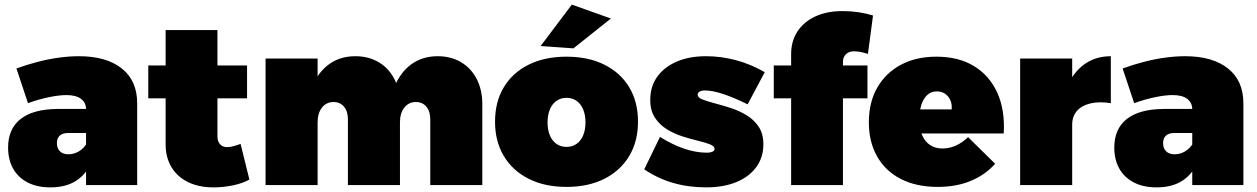

<svg xmlns="http://www.w3.org/2000/svg" viewBox="-20 -800 5435 830"><path d="M274 -225Q251 -225 238.5 -214Q226 -203 226 -181Q226 -159 239 -146Q252 -133 276 -133Q291 -133 305 -138Q319 -143 331 -152.5Q343 -162 352 -175L378 -109Q359 -53 313.5 -21.5Q268 10 198 10Q140 10 99 -11.5Q58 -33 36.5 -71.5Q15 -110 15 -162Q15 -243 69 -285.5Q123 -328 227 -329H371V-225ZM352 -327Q352 -356 330.5 -372.5Q309 -389 267 -389Q236 -389 192 -380Q148 -371 101 -354L51 -504Q98 -521 144.5 -533Q191 -545 236 -551Q281 -557 321 -557Q440 -557 506.5 -504Q573 -451 573 -354V0H352Z M920 -210Q920 -188 932 -175.5Q944 -163 964 -164Q974 -164 989 -168Q1004 -172 1020 -178L1058 -24Q1031 -8 988.5 1Q946 10 902 10Q840 10 793.5 -12.5Q747 -35 721.5 -77Q696 -119 696 -176V-670H920ZM621 -517H1048V-375H621Z M1484 -284Q1484 -319 1467 -339Q1450 -359 1422 -359Q1391 -359 1372 -335Q1353 -311 1353 -271H1303Q1303 -358 1328.5 -422.5Q1354 -487 1402 -522Q1450 -557 1516 -557Q1573 -557 1616.5 -531.5Q1660 -506 1684.5 -459Q1709 -412 1709 -349V0H1484ZM1840 -284Q1840 -319 1823 -339Q1806 -359 1778 -359Q1747 -359 1728 -335Q1709 -311 1709 -271H1659Q1659 -358 1684.5 -422.5Q1710 -487 1758 -522Q1806 -557 1872 -557Q1929 -557 1972.5 -531.5Q2016 -506 2040.5 -459Q2065 -412 2065 -349V0H1840ZM1128 -547H1353V0H1128Z M2429 -555Q2523 -555 2592.5 -520.5Q2662 -486 2700 -423Q2738 -360 2738 -274Q2738 -189 2700 -125.5Q2662 -62 2592.5 -27Q2523 8 2429 8Q2335 8 2265.5 -27Q2196 -62 2158 -125.5Q2120 -189 2120 -274Q2120 -360 2158 -423Q2196 -486 2265.5 -520.5Q2335 -555 2429 -555ZM2429 -377Q2404 -377 2385.5 -364Q2367 -351 2357 -327Q2347 -303 2347 -271Q2347 -239 2357 -215Q2367 -191 2385.5 -178Q2404 -165 2429 -165Q2454 -165 2472.5 -178Q2491 -191 2501 -215Q2511 -239 2511 -271Q2511 -303 2501 -327Q2491 -351 2472.5 -364Q2454 -377 2429 -377ZM2452 -780 2621 -720 2459 -591 2317 -601Z M3212 -349Q3151 -379 3105 -394Q3059 -409 3027 -409Q3013 -409 3004.5 -404Q2996 -399 2996 -391Q2996 -378 3016.5 -370Q3037 -362 3069.5 -353.5Q3102 -345 3138 -333.5Q3174 -322 3206.5 -302.5Q3239 -283 3259.5 -252.5Q3280 -222 3280 -176Q3280 -120 3249.5 -78Q3219 -36 3163.5 -13Q3108 10 3032 10Q2956 10 2889 -9.5Q2822 -29 2765 -68L2833 -208Q2888 -174 2938.5 -157Q2989 -140 3035 -140Q3046 -140 3053.5 -142Q3061 -144 3065 -147.5Q3069 -151 3069 -156Q3069 -168 3049 -176Q3029 -184 2997.5 -191.5Q2966 -199 2930 -210.5Q2894 -222 2862.5 -241.5Q2831 -261 2811 -291.5Q2791 -322 2791 -368Q2791 -426 2821 -468Q2851 -510 2905 -533.5Q2959 -557 3032 -557Q3097 -557 3161 -540Q3225 -523 3286 -488Z M3400 -566Q3400 -623 3428 -665Q3456 -707 3507 -730Q3558 -753 3627 -752Q3659 -752 3692 -747Q3725 -742 3754 -733L3732 -567Q3716 -572 3702 -575Q3688 -578 3676 -578Q3660 -579 3648.5 -573.5Q3637 -568 3630.5 -557.5Q3624 -547 3624 -532V0H3400ZM3325 -517H3730V-375H3325Z M4094 -327Q4096 -350 4088 -367.5Q4080 -385 4065 -395Q4050 -405 4030 -405Q4005 -405 3988 -389Q3971 -373 3962.5 -345.5Q3954 -318 3954 -284Q3954 -243 3966.5 -215Q3979 -187 4001.5 -172.5Q4024 -158 4054 -158Q4113 -158 4165 -207L4282 -92Q4239 -44 4176.5 -18Q4114 8 4034 8Q3941 8 3874 -26.5Q3807 -61 3771.5 -124Q3736 -187 3736 -271Q3736 -358 3772.5 -421.5Q3809 -485 3874.5 -520Q3940 -555 4028 -555Q4124 -555 4191 -514Q4258 -473 4291.5 -398.5Q4325 -324 4319 -223H3925V-327Z M4782 -354Q4732 -362 4694 -353Q4656 -344 4635.5 -320.5Q4615 -297 4615 -261L4565 -271Q4565 -358 4592 -422.5Q4619 -487 4667.5 -522Q4716 -557 4782 -557ZM4390 -547H4615V0H4390Z M5056 -225Q5033 -225 5020.5 -214Q5008 -203 5008 -181Q5008 -159 5021 -146Q5034 -133 5058 -133Q5073 -133 5087 -138Q5101 -143 5113 -152.5Q5125 -162 5134 -175L5160 -109Q5141 -53 5095.5 -21.5Q5050 10 4980 10Q4922 10 4881 -11.5Q4840 -33 4818.5 -71.5Q4797 -110 4797 -162Q4797 -243 4851 -285.5Q4905 -328 5009 -329H5153V-225ZM5134 -327Q5134 -356 5112.5 -372.5Q5091 -389 5049 -389Q5018 -389 4974 -380Q4930 -371 4883 -354L4833 -504Q4880 -521 4926.5 -533Q4973 -545 5018 -551Q5063 -557 5103 -557Q5222 -557 5288.5 -504Q5355 -451 5355 -354V0H5134Z"/></svg>

Font: Alexandria Black
Style: Regular
Weight: 900
Designer: Mohamed Gaber
Foundry: Kief Type Foundry
Version: Version 5.100